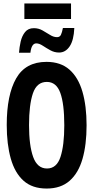

<svg xmlns="http://www.w3.org/2000/svg" viewBox="-20 -1083 540 1111"><path d="M250 8Q167 8 116.5 -37Q66 -82 42.5 -165Q19 -248 19 -360Q19 -534 73.5 -629.5Q128 -725 249 -725Q331 -725 382 -680Q433 -635 457 -552.5Q481 -470 481 -358Q481 -246 457.5 -164Q434 -82 383 -37Q332 8 250 8ZM252 -108Q308 -108 330 -175Q352 -242 352 -358Q352 -482 329 -545.5Q306 -609 251 -609Q193 -609 170.5 -543Q148 -477 148 -359Q148 -241 172 -174.5Q196 -108 252 -108ZM90 -778Q92 -809 99.5 -842Q107 -875 125 -897.5Q143 -920 176 -920Q203 -920 226 -907Q249 -894 269.5 -881Q290 -868 310 -868Q326 -868 332.5 -881.5Q339 -895 344 -921H410Q407 -850 383 -814.5Q359 -779 322 -779Q295 -779 271.5 -792Q248 -805 227.5 -818.5Q207 -832 190 -832Q162 -832 156 -778ZM121 -973V-1063H391V-973Z"/></svg>

Font: Noto Sans Mono ExtraCondensed
Style: Bold
Weight: 700
Width: 2
Designer: Monotype Design Team
Foundry: Monotype Imaging Inc.
Version: Version 2.014